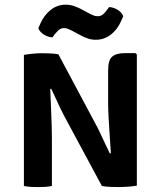

<svg xmlns="http://www.w3.org/2000/svg" viewBox="-20 -774 668 799"><path d="M249.5 -287Q242 -300.5 231.2 -323.2Q220.5 -346 210 -368.8Q199.5 -391.5 193 -405L189 -403.5Q190.5 -369.5 192.2 -328.8Q194 -288 195 -252.8Q196 -217.5 196 -200V0Q180.5 3 165.8 3.8Q151 4.5 138.5 4.5Q126.5 4.5 110.5 3.8Q94.5 3 79.5 0V-545.5Q94.5 -548.5 116 -550.5Q137.5 -552.5 150.5 -552.5Q164.5 -552.5 186.2 -551.8Q208 -551 223 -548L376.5 -260.5Q384 -247.5 395.5 -223.2Q407 -199 418.5 -174.2Q430 -149.5 437 -135.5L441.5 -136.5Q439.5 -166 436.8 -205.8Q434 -245.5 432 -283.2Q430 -321 430 -344V-482Q430 -524 447 -538.5Q464 -553 501 -553H543.5L549.5 -547V-1.5Q534 1.5 512.5 3Q491 4.5 478 4.5Q464.5 4.5 441.5 3.8Q418.5 3 404 0ZM278 -647Q273.5 -649.5 264.8 -653.2Q256 -657 246.5 -657Q232 -657 222.8 -647.8Q213.5 -638.5 208.5 -632.5L198.5 -618.5Q181 -619 163.5 -629.5Q146 -640 139.5 -656.5L148 -676Q163.5 -711 191 -732.8Q218.5 -754.5 253 -754.5Q272 -754.5 287.5 -749Q303 -743.5 313 -738.5L354.5 -716.5Q359 -714 368 -710.2Q377 -706.5 386.5 -706.5Q400.5 -706.5 409.5 -715Q418.5 -723.5 424 -731L434 -744.5Q451.5 -744 469 -733.5Q486.5 -723 493 -706.5L484.5 -687.5Q468.5 -650.5 440.8 -629.5Q413 -608.5 379 -608.5Q361.5 -608.5 346.5 -613.5Q331.5 -618.5 319.5 -625Z"/></svg>

Font: Signika Negative SC SemiBold
Style: Regular
Weight: 600
Designer: Anna Giedryś
Foundry: Anna Giedryś
Version: Version 2.000; ttfautohint (v1.8.3) -l 8 -r 50 -G 200 -x 9 -